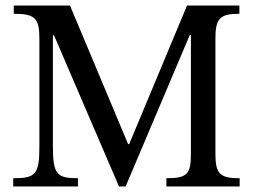

<svg xmlns="http://www.w3.org/2000/svg" viewBox="-20 -677 935 697"><path d="M850 0V-30C778 -30 762 -46 762 -119V-536C762 -610 778 -627 849 -627V-657H659L449 -154H445L234 -657H30V-627C109 -627 123 -610 123 -535V-146C123 -43 109 -30 28 -30V0H263V-30C187 -30 172 -43 172 -146V-549H176L412 0H436L669 -550H673V-119C673 -46 661 -30 584 -30V0Z"/></svg>

Font: STIX Two Math
Style: Regular
Weight: 400
Designer: Ross Mills, John Hudson & Paul Hanslow, Tiro Typeworks Ltd; with portions MicroPress Inc., with additions and correction
Foundry: Tiro Typeworks Ltd
Version: Version 2.02 b142